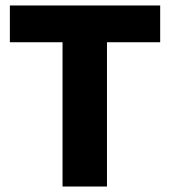

<svg xmlns="http://www.w3.org/2000/svg" viewBox="-20 -680 619 700"><path d="M208 0V-660H370V0ZM16 -526V-660H564V-526Z"/></svg>

Font: Bricolage Grotesque 96pt ExtraBold ExtraBold
Style: Regular
Weight: 800
Version: Version 1.001;gftools[0.9.33.dev8+g029e19f]